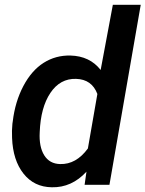

<svg xmlns="http://www.w3.org/2000/svg" viewBox="-20 -770 606 800"><path d="M33.2 -264.6Q43 -346.2 77.1 -411.1Q111.3 -476.1 161.6 -508.1Q211.9 -540 273.4 -538.6Q354 -536.6 399.4 -478.5L450.2 -750H566.4L436 0H332.5L340.3 -54.7Q278.8 12.2 195.8 10.3Q122.1 9.3 77.9 -46.6Q33.7 -102.5 30.3 -195.3Q28.8 -225.6 31.7 -254.4ZM145.5 -219.2Q142.1 -158.7 164.3 -123Q186.5 -87.4 230.5 -86.4Q297.4 -84.5 346.2 -151.4L385.7 -378.4Q362.8 -439.5 296.9 -441.4Q230.5 -443.4 189.9 -382.8Q149.4 -322.3 145.5 -219.2Z"/></svg>

Font: RobotoDraft Medium
Style: Italic
Weight: 500
Italic angle: -12°
Version: Version 2.001152; 2014